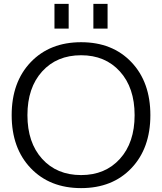

<svg xmlns="http://www.w3.org/2000/svg" viewBox="-20 -957 833 987"><path d="M460 -810V-937H533V-810ZM260 -810V-937H333V-810ZM138 -92.5Q40 -195 40 -365Q40 -535 138 -637.5Q236 -740 397 -740Q558 -740 655.5 -637.5Q753 -535 753 -365Q753 -195 655.5 -92.5Q558 10 397 10Q236 10 138 -92.5ZM397 -57Q521 -57 596.5 -140.5Q672 -224 672 -365Q672 -506 596.5 -589.5Q521 -673 397 -673Q272 -673 196.5 -589.5Q121 -506 121 -365Q121 -224 196.5 -140.5Q272 -57 397 -57Z"/></svg>

Font: Mplus 1p
Style: Regular
Weight: 400
Version: Version 1.061